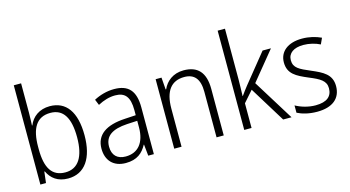

<svg xmlns="http://www.w3.org/2000/svg" viewBox="-83 -1085 2588 1420"><g transform="rotate(-15 1211.0 -375.0)"><path d="M136 -536V-760H80V0H123L133 -85H137C163 -29 212 10 291 10C420 10 490 -94 490 -268C490 -448 420 -542 296 -542C216 -542 160 -499 136 -438H133C134 -464 136 -504 136 -536ZM288 -493C386 -493 433 -417 433 -268C433 -117 381 -39 283 -39C181 -39 136 -112 136 -256V-274C136 -411 179 -493 288 -493Z M788 -541C732 -541 678 -525 633 -501L651 -457C696 -481 740 -494 784 -494C858 -494 894 -455 894 -352V-313L810 -308C664 -300 585 -245 585 -139C585 -49 638 10 733 10C820 10 864 -30 895 -87H897L906 0H949V-358C949 -485 898 -541 788 -541ZM816 -266 894 -270V-217C893 -105 841 -37 744 -37C681 -37 643 -72 643 -139C643 -219 699 -259 816 -266Z M1321 -542C1240 -542 1186 -497 1161 -440H1157L1150 -532H1105V0H1161V-292C1161 -427 1214 -493 1313 -493C1389 -493 1429 -448 1429 -349V0H1484V-356C1484 -484 1427 -542 1321 -542Z M1697 -373V-760H1641V0H1697V-189L1771 -273L1939 0H2003L1809 -313L1988 -532H1924L1746 -312C1729 -291 1711 -266 1696 -245H1694C1695 -288 1697 -331 1697 -373Z M2381 -138C2381 -228 2316 -259 2232 -295C2150 -330 2107 -349 2107 -408C2107 -463 2152 -494 2225 -494C2270 -494 2317 -482 2352 -464L2373 -510C2332 -529 2283 -542 2227 -542C2120 -542 2053 -489 2053 -406C2053 -318 2114 -288 2201 -251C2284 -217 2326 -193 2326 -136C2326 -75 2287 -39 2199 -39C2143 -39 2088 -56 2047 -79V-23C2082 -5 2133 10 2198 10C2316 10 2381 -44 2381 -138Z"/></g></svg>

Font: Noto Sans Gujarati SemiCondensed Light
Style: Regular
Weight: 300
Width: 4
Designer: Jelle Bosma - Monotype Design Team, Universal Thirst
Foundry: Monotype Imaging Inc.
Version: Version 2.106